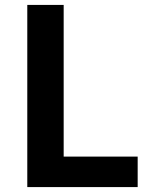

<svg xmlns="http://www.w3.org/2000/svg" viewBox="-20 -761 618 781"><path d="M91 0V-741H239V-124H540V0Z"/></svg>

Font: Noto Sans HK Thin
Style: Bold
Weight: 700
Version: Version 2.004-H2;hotconv 1.0.118;makeotfexe 2.5.65603